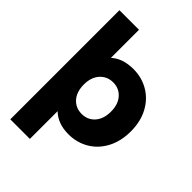

<svg xmlns="http://www.w3.org/2000/svg" viewBox="-292 -951 1294 1294"><g transform="rotate(45 355.0 -304.0)"><path d="M690 -301.1Q690 -207.8 652.8 -137.2Q615.6 -66.7 550.6 -28.3Q485.6 10 405.6 10Q304.4 10 244.4 -48.9V215.6H57.8V-824.4H244.4V-556.7Q303.3 -611.1 405.6 -611.1Q485.6 -611.1 550.6 -572.8Q615.6 -534.4 652.8 -464.4Q690 -394.4 690 -301.1ZM501.1 -301.1Q501.1 -370 465 -410.6Q428.9 -451.1 372.2 -451.1Q315.6 -451.1 278.9 -410.6Q242.2 -370 242.2 -301.1Q242.2 -231.1 278.3 -190.6Q314.4 -150 372.2 -150Q428.9 -150 465 -190.6Q501.1 -231.1 501.1 -301.1Z"/></g></svg>

Font: Paperlogy 9 Black
Style: Regular
Weight: 900
Designer: redesigned by Lee Juim, glyphs from Gmarket Sans & Montserrat
Foundry: PT&
Version: Version 1.001